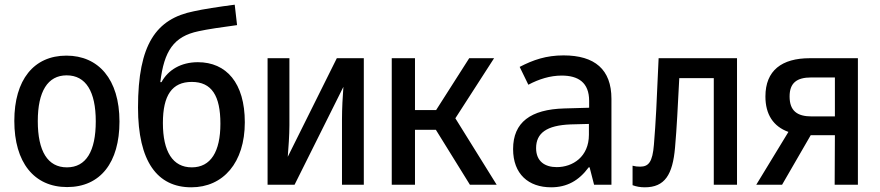

<svg xmlns="http://www.w3.org/2000/svg" viewBox="-20 -787 3750 818"><path d="M266 10C408 10 489 -95 489 -269C489 -450 399 -550 263 -550C124 -550 41 -447 41 -272C41 -95 125 10 266 10ZM265 -74C183 -74 141 -143 141 -271C141 -397 183 -466 264 -466C346 -466 388 -397 388 -270C388 -143 347 -74 265 -74Z M795 11C931 11 1023 -94 1023 -266C1023 -434 944 -522 823 -522C751 -522 696 -489 668 -437H663C679 -570 720 -632 826 -654C861 -662 930 -672 990 -680L980 -767C917 -759 840 -747 806 -739C645 -707 568 -598 568 -329C568 -99 650 11 795 11ZM797 -74C716 -74 674 -141 674 -263C674 -381 713 -438 797 -438C882 -438 919 -379 919 -260C919 -141 878 -74 797 -74Z M1120 0H1235L1443 -417C1440 -379 1437 -323 1437 -279V0H1530V-539H1415L1206 -119C1209 -156 1213 -213 1213 -253V-539H1120Z M1649 0H1748V-234H1837L1982 0H2096L1920 -283L2085 -539H1979L1838 -318H1748V-539H1649Z M2328 11C2395 11 2446 -17 2488 -74H2492L2511 0H2585V-366C2585 -491 2514 -551 2381 -551C2307 -551 2252 -532 2194 -502L2231 -426C2276 -450 2324 -465 2373 -465C2443 -465 2490 -436 2490 -357V-328L2384 -325C2241 -321 2166 -266 2166 -152C2166 -45 2232 11 2328 11ZM2352 -75C2302 -75 2264 -99 2264 -156C2264 -220 2309 -253 2411 -257L2489 -259V-213C2489 -119 2420 -75 2352 -75Z M2727 11C2812 11 2846 -42 2856 -159C2864 -250 2867 -324 2874 -454H3021V0H3120V-539H2786C2778 -352 2774 -268 2766 -171C2760 -96 2743 -77 2707 -77C2696 -77 2686 -78 2675 -81V2C2691 8 2708 11 2727 11Z M3202 0H3312L3434 -211H3537L3536 0H3635V-539H3430C3311 -539 3241 -487 3241 -376C3241 -299 3275 -248 3339 -225ZM3438 -291C3376 -291 3344 -315 3344 -376C3344 -434 3375 -457 3436 -457H3537V-291Z"/></svg>

Font: Noto Sans Mono Condensed Medium
Style: Regular
Weight: 500
Width: 3
Designer: Monotype Design Team
Foundry: Monotype Imaging Inc.
Version: Version 2.014